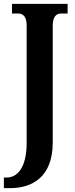

<svg xmlns="http://www.w3.org/2000/svg" viewBox="-35 -734 386 994"><path d="M-15 240H17C129 240 238 185 238 4V-601C238 -651 259 -664 282 -664H315V-714H27V-664H60C81 -664 103 -651 103 -604V5C103 141 50 185 0 185H-15Z"/></svg>

Font: Noto Serif Lao ExtraCondensed
Style: Bold
Weight: 700
Width: 2
Designer: Monotype Design Team
Foundry: Monotype Imaging Inc.
Version: Version 2.003